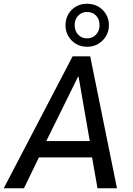

<svg xmlns="http://www.w3.org/2000/svg" viewBox="-36 -1006 711 1026"><path d="M-16 0 352 -705H446L589 0H485L449 -205L487 -165H138L192 -206L92 0ZM381 -596 198 -225 185 -252H468L448 -227L384 -596ZM430 -756Q396 -756 370 -771.5Q344 -787 329 -813Q314 -839 314 -871Q314 -904 329 -930Q344 -956 370 -971Q396 -986 429 -986Q463 -986 489 -971Q515 -956 530.5 -930Q546 -904 546 -871Q546 -839 530.5 -813Q515 -787 489 -771.5Q463 -756 430 -756ZM429 -801Q458 -801 477 -821Q496 -841 496 -872Q496 -903 477.5 -922.5Q459 -942 429 -942Q401 -942 382 -922.5Q363 -903 363 -872Q363 -841 381.5 -821Q400 -801 429 -801Z"/></svg>

Font: Nunito Sans 7pt Condensed SemiBold
Style: Italic
Weight: 600
Width: 3
Italic angle: -9°
Designer: Vernon Adams
Foundry: Vernon Adams
Version: Version 3.101;gftools[0.9.27]